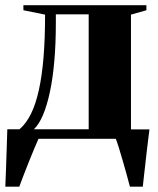

<svg xmlns="http://www.w3.org/2000/svg" viewBox="-21 -522 594 722"><path d="M42.5 0V-31L52.5 -36Q77.5 -57.5 95.5 -94Q113.5 -130.5 125.2 -183.8Q137 -237 142.8 -307.5Q148.5 -378 148.5 -467L67 -483.5V-502.5H529.5V-483.5L471.5 -467V0ZM106.5 -36H312.5V-468H189V-435.5Q189 -357 183.2 -291.8Q177.5 -226.5 166.5 -175.5Q155.5 -124.5 140.5 -89.2Q125.5 -54 106.5 -36ZM-1 180Q0.5 144.5 1.8 108.5Q3 72.5 4.2 36.2Q5.5 0 6.5 -36H181L125.5 -4Q119 10 109 34Q99 58 87.8 85.8Q76.5 113.5 67 138.8Q57.5 164 51.5 180ZM467.5 180Q463 161.5 455.8 136Q448.5 110.5 441 84Q433.5 57.5 426.2 34.2Q419 11 413.5 -3L397 -35.5H541Q538.5 -16 535.8 6.5Q533 29 530.2 52.8Q527.5 76.5 525 99.5Q522.5 122.5 520 143Q517.5 163.5 516 180Z"/></svg>

Font: Merriweather 144pt ExtraBold
Style: Regular
Weight: 800
Version: Version 2.100